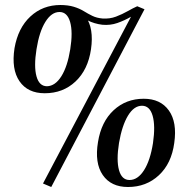

<svg xmlns="http://www.w3.org/2000/svg" viewBox="-20 -734 762 768"><path d="M222 -714Q290 -714 323 -667Q356 -620 344 -537Q332 -455 282 -408Q232 -361 159 -361Q91 -361 58 -409Q25 -457 38 -541Q52 -622 101.5 -668Q151 -714 222 -714ZM218 -686Q186 -686 161.5 -646.5Q137 -607 126 -537Q115 -468 126 -428.5Q137 -389 168 -389Q201 -390 225.5 -429Q250 -468 261 -537Q272 -606 260.5 -646Q249 -686 218 -686ZM185 14 152 0 504 -667Q478 -652 449.5 -642Q421 -632 389 -635Q357 -639 330.5 -652.5Q304 -666 279 -678Q254 -690 225 -688L219 -714Q252 -714 275 -707Q298 -700 315 -689.5Q332 -679 349.5 -670.5Q367 -662 390 -660Q419 -658 444 -667.5Q469 -677 491 -689.5Q513 -702 529 -709L558 -697ZM555 -339Q622 -339 655.5 -292Q689 -245 677 -162Q666 -80 615.5 -33Q565 14 492 14Q424 14 391 -34Q358 -82 372 -166Q385 -247 434.5 -293Q484 -339 555 -339ZM548 -311Q516 -311 492 -271.5Q468 -232 456 -162Q445 -93 456 -53.5Q467 -14 498 -14Q531 -14 556 -53Q581 -92 592 -162Q602 -231 590.5 -271Q579 -311 548 -311Z"/></svg>

Font: Cinzel SemiBold
Style: Regular
Weight: 600
Designer: Natanael Gama
Version: Version 2.000